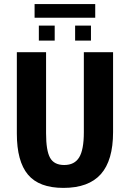

<svg xmlns="http://www.w3.org/2000/svg" viewBox="-20 -916 640 946"><path d="M292.5 9.8Q172.4 9.8 117.7 -55.7Q63 -121.1 63 -257.8V-658.7H207V-259.3Q207 -173.8 226.8 -138.4Q246.6 -103 296.4 -103Q347.2 -103 370.1 -140.6Q393.1 -178.2 393.1 -264.2V-658.7H537.1V-265.1Q537.1 -125.5 476.8 -57.9Q416.5 9.8 292.5 9.8ZM428.2 -715.8H350.1V-790H428.2ZM249.5 -715.8H171.4V-790H249.5ZM150.4 -896H449.2V-828.6H150.4Z"/></svg>

Font: Liberation Mono
Style: Bold
Weight: 700
Monospace: yes
Designer: Steve Matteson
Foundry: Ascender Corporation
Version: Version 2.1.5